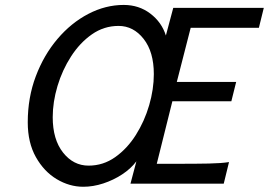

<svg xmlns="http://www.w3.org/2000/svg" viewBox="-20 -730 1068 763"><path d="M1028.3 -698.7 1008.8 -619.6H737.8L682.6 -404.3H918.5L899.4 -327.6H665L603 -79.1H688Q760.3 -79.1 810.1 -80.1Q859.9 -81.1 890.1 -85.9L869.1 0H498.5L522 -88.9Q500 -59.6 465.3 -36.9Q430.7 -14.2 390.4 -1Q350.1 12.2 311 12.2Q255.9 12.2 205.3 -18.1Q154.8 -48.3 122.6 -105.7Q90.3 -163.1 90.3 -244.1Q90.3 -342.3 122.3 -427Q154.3 -511.7 208.5 -575.4Q262.7 -639.2 331.1 -674.8Q399.4 -710.4 471.7 -710.4Q532.2 -710.4 577.4 -676Q622.6 -641.6 639.2 -588.9L668.5 -698.7ZM332 -71.8Q390.1 -71.8 437.7 -105.5Q485.4 -139.2 519.8 -193.6Q554.2 -248 572.8 -311.8Q591.3 -375.5 591.3 -435.5Q591.3 -523.9 550.8 -575.4Q510.3 -627 451.2 -627Q393.1 -627 345.2 -593.5Q297.4 -560.1 262.5 -505.9Q227.5 -451.7 208.5 -388.2Q189.5 -324.7 189.5 -264.2Q189.5 -175.8 230.5 -123.8Q271.5 -71.8 332 -71.8Z"/></svg>

Font: Andika
Style: Italic
Weight: 400
Italic angle: -14°
Designer: Victor Gaultney, Annie Olsen, Julie Remington, Don Collingsworth, Eric Hays, Becca Hirsbrunner
Foundry: SIL International
Version: Version 6.101